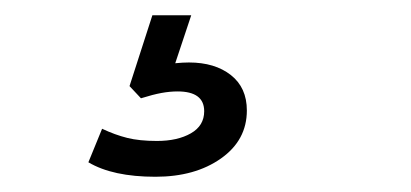

<svg xmlns="http://www.w3.org/2000/svg" viewBox="-20 -40 540 252"><path d="M184 192Q128 192 96 173L114 129Q131 137 147 141Q163 145 186 145Q213 145 230.5 135Q248 125 248 106Q248 80 213 80Q203 80 192 82Q181 84 165 89L150 73L180 -20H231L210 43Q220 42 228 42Q262 42 283 58.5Q304 75 304 105Q304 144 270 168Q236 192 184 192Z"/></svg>

Font: Mulish
Style: Italic
Weight: 400
Italic angle: -9°
Designer: Vernon Adams
Foundry: Vernon Adams
Version: Version 3.603; ttfautohint (v1.8.3)